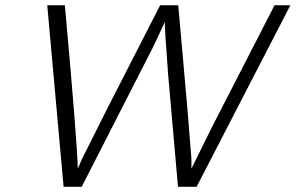

<svg xmlns="http://www.w3.org/2000/svg" viewBox="-20 -715 1139 740"><path d="M162.1 -694.8H230Q277.8 -166 279.8 -64.9L294.9 -100.1L392.1 -293.9L597.2 -694.8H667L703.1 -287.1L717.8 -102.1V-64.9L795.9 -223.1L1038.1 -694.8H1099.1L737.8 4.9H666L627.9 -429.2Q614.7 -604 615.2 -629.9L569.8 -533.2L294.9 4.9H225.1Z"/></svg>

Font: CMU Bright
Style: Oblique
Weight: 500
Italic angle: -12°
Version: Version 0.7.0